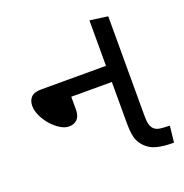

<svg xmlns="http://www.w3.org/2000/svg" viewBox="-112 -704 771 805"><g transform="rotate(-20 273.0 -301.5)"><path d="M520 0Q485 0 454.5 -7.5Q424 -15 403 -37Q384 -57 378 -81.5Q372 -106 372 -148V-603L452 -592V-152Q452 -125 455 -112.5Q458 -100 464 -92Q475 -78 496 -75.5Q517 -73 538 -73L530 0ZM140 -214Q122 -214 101.5 -226.5Q81 -239 63.5 -259Q46 -279 35 -302.5Q24 -326 24 -348Q24 -371 37.5 -385.5Q51 -400 84 -400H408V-328H191V-271Q191 -242 177 -228Q163 -214 140 -214Z"/></g></svg>

Font: guzrati15
Style: Regular
Weight: 400
Designer: Jelle Bosma - Monotype Design Team
Foundry: Monotype Imaging Inc.
Version: Version 2.006